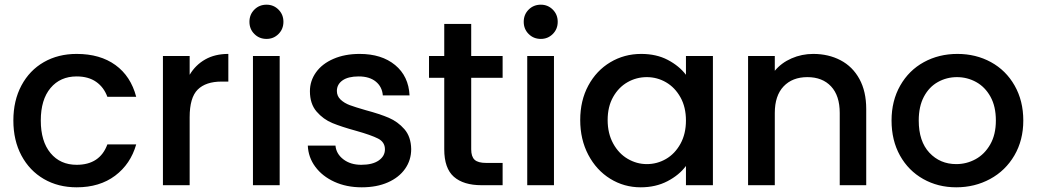

<svg xmlns="http://www.w3.org/2000/svg" viewBox="-20 -790 4423 819"><path d="M307 -560Q407 -560 472.5 -512.5Q538 -465 561 -377H438Q423 -418 390 -441Q357 -464 307 -464Q237 -464 195.5 -414.5Q154 -365 154 -276Q154 -187 195.5 -137Q237 -87 307 -87Q406 -87 438 -174H561Q537 -90 471 -40.5Q405 9 307 9Q228 9 167 -26.5Q106 -62 71.5 -126.5Q37 -191 37 -276Q37 -361 71.5 -425.5Q106 -490 167 -525Q228 -560 307 -560Z M789 -471Q814 -513 855.5 -536.5Q897 -560 954 -560V-442H925Q858 -442 823.5 -408Q789 -374 789 -290V0H675V-551H789Z M1044 -697Q1044 -728 1065 -749Q1086 -770 1117 -770Q1147 -770 1168 -749Q1189 -728 1189 -697Q1189 -666 1168 -645Q1147 -624 1117 -624Q1086 -624 1065 -645Q1044 -666 1044 -697ZM1173 -551V0H1059V-551Z M1293 -169H1411Q1414 -134 1444.5 -110.5Q1475 -87 1521 -87Q1569 -87 1595.5 -105.5Q1622 -124 1622 -153Q1622 -184 1592.5 -199Q1563 -214 1499 -232Q1437 -249 1398 -265Q1359 -281 1330.5 -314Q1302 -347 1302 -401Q1302 -445 1328 -481.5Q1354 -518 1402.5 -539Q1451 -560 1514 -560Q1608 -560 1665.5 -512.5Q1723 -465 1727 -383H1613Q1610 -420 1583 -442Q1556 -464 1510 -464Q1465 -464 1441 -447Q1417 -430 1417 -402Q1417 -380 1433 -365Q1449 -350 1472 -341.5Q1495 -333 1540 -320Q1600 -304 1638.5 -287.5Q1677 -271 1705 -239Q1733 -207 1734 -154Q1734 -107 1708 -70Q1682 -33 1634.5 -12Q1587 9 1523 9Q1458 9 1406.5 -14.5Q1355 -38 1325 -78.5Q1295 -119 1293 -169Z M1990 -458V-153Q1990 -122 2004.5 -108.5Q2019 -95 2054 -95H2124V0H2034Q1957 0 1916 -36Q1875 -72 1875 -153V-458H1810V-551H1875V-688H1990V-551H2124V-458Z M2214 -697Q2214 -728 2235 -749Q2256 -770 2287 -770Q2317 -770 2338 -749Q2359 -728 2359 -697Q2359 -666 2338 -645Q2317 -624 2287 -624Q2256 -624 2235 -645Q2214 -666 2214 -697ZM2343 -551V0H2229V-551Z M2715 -560Q2780 -560 2828.5 -534.5Q2877 -509 2906 -471V-551H3021V0H2906V-82Q2877 -43 2827 -17Q2777 9 2713 9Q2642 9 2583 -27.5Q2524 -64 2489.5 -129.5Q2455 -195 2455 -278Q2455 -361 2489.5 -425Q2524 -489 2583.5 -524.5Q2643 -560 2715 -560ZM2739 -461Q2695 -461 2657 -439.5Q2619 -418 2595.5 -376.5Q2572 -335 2572 -278Q2572 -221 2595.5 -178Q2619 -135 2657.5 -112.5Q2696 -90 2739 -90Q2783 -90 2821 -112Q2859 -134 2882.5 -176.5Q2906 -219 2906 -276Q2906 -333 2882.5 -375Q2859 -417 2821 -439Q2783 -461 2739 -461Z M3675 -325V0H3562V-308Q3562 -382 3525 -421.5Q3488 -461 3424 -461Q3360 -461 3322.5 -421.5Q3285 -382 3285 -308V0H3171V-551H3285V-488Q3313 -522 3356.5 -541Q3400 -560 3449 -560Q3514 -560 3565.5 -533Q3617 -506 3646 -453Q3675 -400 3675 -325Z M3783 -276Q3783 -360 3820 -425Q3857 -490 3921 -525Q3985 -560 4064 -560Q4143 -560 4207 -525Q4271 -490 4308 -425Q4345 -360 4345 -276Q4345 -192 4307 -127Q4269 -62 4203.5 -26.5Q4138 9 4059 9Q3981 9 3918 -26.5Q3855 -62 3819 -126.5Q3783 -191 3783 -276ZM4228 -276Q4228 -336 4205 -377.5Q4182 -419 4144 -440Q4106 -461 4062 -461Q4018 -461 3980.5 -440Q3943 -419 3921 -377.5Q3899 -336 3899 -276Q3899 -187 3944.5 -138.5Q3990 -90 4059 -90Q4103 -90 4141.5 -111Q4180 -132 4204 -174Q4228 -216 4228 -276Z"/></svg>

Font: Poppins-Tabular Medium
Style: Regular
Weight: 500
Designer: Ninad Kale (Devanagari), Jonny Pinhorn (Latin)
Foundry: Indian Type Foundry
Version: Version 4.004